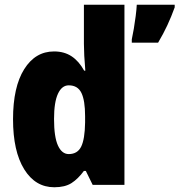

<svg xmlns="http://www.w3.org/2000/svg" viewBox="-20 -780 757 810"><path d="M209 10Q129 10 82 -66Q35 -142 35 -277Q35 -413 82 -488Q129 -563 208 -563Q251 -563 282 -542.5Q313 -522 335 -482H340Q337 -515 335.5 -544.5Q334 -574 334 -595V-760H505V0H371L342 -59H334Q309 -25 281.5 -7.5Q254 10 209 10ZM270 -130Q307 -130 322.5 -161.5Q338 -193 339 -263V-290Q339 -356 323.5 -388Q308 -420 270 -420Q241 -420 224.5 -384.5Q208 -349 208 -278Q208 -202 224.5 -166Q241 -130 270 -130ZM717 -749Q703 -710 686 -673.5Q669 -637 647 -600H536V-614Q540 -632 544.5 -658.5Q549 -685 552.5 -712.5Q556 -740 557 -760H717Z"/></svg>

Font: Noto Sans Gujarati Condensed Black
Style: Regular
Weight: 900
Width: 3
Designer: Jelle Bosma - Monotype Design Team, Universal Thirst
Foundry: Monotype Imaging Inc.
Version: Version 2.106; ttfautohint (v1.8.4.7-5d5b)